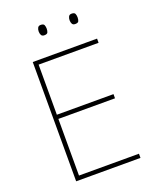

<svg xmlns="http://www.w3.org/2000/svg" viewBox="-162 -988 874 1080"><g transform="rotate(-20 275.0 -447.5)"><path d="M488 0H103V-714H488V-689H129V-389H468V-364H129V-25H488ZM193 -864Q193 -876 198 -885.5Q203 -895 216 -895Q233 -895 237 -885.5Q241 -876 241 -864Q241 -851 237 -842Q233 -833 216 -833Q203 -833 198 -842Q193 -851 193 -864ZM378 -864Q378 -876 383 -885.5Q388 -895 401 -895Q418 -895 422 -885.5Q426 -876 426 -864Q426 -851 422 -842Q418 -833 401 -833Q388 -833 383 -842Q378 -851 378 -864Z"/></g></svg>

Font: Noto Sans Thin
Style: Regular
Weight: 100
Designer: Monotype Design Team
Foundry: Monotype Imaging Inc.
Version: Version 2.007